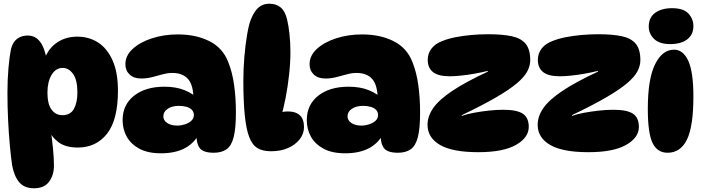

<svg xmlns="http://www.w3.org/2000/svg" viewBox="-20 -811 3767 1032"><path d="M129 -620Q170 -620 195.5 -586.5Q221 -553 233 -481L212 -470Q230 -540 279 -577Q328 -614 395 -614Q459 -614 508 -582Q557 -550 585.5 -485.5Q614 -421 614 -324Q614 -167 555.5 -92.5Q497 -18 398 -18Q331 -18 292.5 -48Q254 -78 239 -121L251 -127Q259 -71 264.5 -16.5Q270 38 270 79Q270 130 244 165.5Q218 201 162 201Q110 201 82.5 167.5Q55 134 45 76Q39 35 33 -28.5Q27 -92 23.5 -166Q20 -240 20 -312Q20 -383 25.5 -445.5Q31 -508 39 -547Q48 -584 71.5 -602Q95 -620 129 -620ZM317 -446Q280 -446 257.5 -409Q235 -372 235 -313Q235 -252 257 -222Q279 -192 315 -192Q359 -192 377.5 -226Q396 -260 396 -314Q396 -382 372.5 -414Q349 -446 317 -446Z M1129 10Q1071 10 1052.5 -16.5Q1034 -43 1035 -101L1052 -96Q998 13 845 13Q775 13 729.5 -11.5Q684 -36 661.5 -76Q639 -116 639 -165Q639 -248 700.5 -296.5Q762 -345 864 -345Q926 -345 973 -326Q1020 -307 1052 -273L1020 -275Q1020 -353 991 -386Q962 -419 906 -419Q882 -419 854.5 -411.5Q827 -404 798 -396.5Q769 -389 739 -389Q699 -389 676.5 -410.5Q654 -432 654 -466Q654 -512 693 -548Q732 -584 796.5 -605Q861 -626 936 -626Q1034 -626 1106 -589.5Q1178 -553 1207 -477Q1229 -422 1238.5 -353Q1248 -284 1248 -206Q1248 -121 1236 -74Q1224 -27 1197.5 -8.5Q1171 10 1129 10ZM933 -136Q953 -136 973.5 -142.5Q994 -149 1008 -161.5Q1022 -174 1022 -192Q1022 -210 1011 -221Q1000 -232 981.5 -237Q963 -242 942 -242Q904 -242 881 -226Q858 -210 858 -186Q858 -164 878.5 -150Q899 -136 933 -136Z M1437 2Q1391 2 1363 -15.5Q1335 -33 1319 -76Q1303 -118 1295.5 -193.5Q1288 -269 1288 -376Q1288 -440 1293.5 -506Q1299 -572 1308.5 -626.5Q1318 -681 1329 -708Q1348 -753 1371 -772Q1394 -791 1428 -791Q1464 -791 1488 -771.5Q1512 -752 1523 -707Q1531 -674 1536 -628Q1541 -582 1541 -531Q1541 -474 1534 -410.5Q1527 -347 1515.5 -286.5Q1504 -226 1488 -175L1397 -166Q1426 -188 1461.5 -200Q1497 -212 1528 -212Q1569 -212 1591.5 -191.5Q1614 -171 1614 -128Q1614 -92 1591 -62.5Q1568 -33 1528.5 -15.5Q1489 2 1437 2Z M2119 10Q2061 10 2042.5 -16.5Q2024 -43 2025 -101L2042 -96Q1988 13 1835 13Q1765 13 1719.5 -11.5Q1674 -36 1651.5 -76Q1629 -116 1629 -165Q1629 -248 1690.5 -296.5Q1752 -345 1854 -345Q1916 -345 1963 -326Q2010 -307 2042 -273L2010 -275Q2010 -353 1981 -386Q1952 -419 1896 -419Q1872 -419 1844.5 -411.5Q1817 -404 1788 -396.5Q1759 -389 1729 -389Q1689 -389 1666.5 -410.5Q1644 -432 1644 -466Q1644 -512 1683 -548Q1722 -584 1786.5 -605Q1851 -626 1926 -626Q2024 -626 2096 -589.5Q2168 -553 2197 -477Q2219 -422 2228.5 -353Q2238 -284 2238 -206Q2238 -121 2226 -74Q2214 -27 2187.5 -8.5Q2161 10 2119 10ZM1923 -136Q1943 -136 1963.5 -142.5Q1984 -149 1998 -161.5Q2012 -174 2012 -192Q2012 -210 2001 -221Q1990 -232 1971.5 -237Q1953 -242 1932 -242Q1894 -242 1871 -226Q1848 -210 1848 -186Q1848 -164 1868.5 -150Q1889 -136 1923 -136Z M2278 -140Q2278 -187 2309.5 -231.5Q2341 -276 2412.5 -323.5Q2484 -371 2602 -426V-430Q2570 -422 2531 -415Q2492 -408 2456.5 -404.5Q2421 -401 2397 -401Q2336 -401 2307.5 -423.5Q2279 -446 2279 -489Q2279 -525 2300.5 -551.5Q2322 -578 2359 -591Q2388 -603 2428.5 -611Q2469 -619 2514.5 -623Q2560 -627 2603 -627Q2679 -627 2729.5 -616.5Q2780 -606 2805 -576Q2830 -546 2830 -488Q2830 -458 2814.5 -428Q2799 -398 2759 -364Q2719 -330 2647 -288Q2575 -246 2462 -192V-188Q2490 -198 2528 -205Q2566 -212 2607 -216.5Q2648 -221 2685 -221Q2758 -221 2790 -200Q2822 -179 2822 -129Q2822 -71 2753 -32Q2684 7 2551 7Q2412 7 2345 -32Q2278 -71 2278 -140Z M2870 -140Q2870 -187 2901.5 -231.5Q2933 -276 3004.5 -323.5Q3076 -371 3194 -426V-430Q3162 -422 3123 -415Q3084 -408 3048.5 -404.5Q3013 -401 2989 -401Q2928 -401 2899.5 -423.5Q2871 -446 2871 -489Q2871 -525 2892.5 -551.5Q2914 -578 2951 -591Q2980 -603 3020.5 -611Q3061 -619 3106.5 -623Q3152 -627 3195 -627Q3271 -627 3321.5 -616.5Q3372 -606 3397 -576Q3422 -546 3422 -488Q3422 -458 3406.5 -428Q3391 -398 3351 -364Q3311 -330 3239 -288Q3167 -246 3054 -192V-188Q3082 -198 3120 -205Q3158 -212 3199 -216.5Q3240 -221 3277 -221Q3350 -221 3382 -200Q3414 -179 3414 -129Q3414 -71 3345 -32Q3276 7 3143 7Q3004 7 2937 -32Q2870 -71 2870 -140Z M3592 -767Q3654 -767 3680.5 -738Q3707 -709 3707 -671Q3707 -625 3674 -599.5Q3641 -574 3582 -574Q3524 -574 3495.5 -602Q3467 -630 3467 -668Q3467 -717 3501.5 -742Q3536 -767 3592 -767ZM3603 -544Q3652 -544 3679.5 -484Q3707 -424 3707 -293Q3707 -132 3672.5 -61Q3638 10 3568 10Q3513 10 3487.5 -42.5Q3462 -95 3462 -226Q3462 -387 3501 -465.5Q3540 -544 3603 -544Z"/></svg>

Font: DynaPuff
Style: Bold
Weight: 700
Designer: Toshi Omagari, Jennifer Daniel
Foundry: Google Fonts
Version: Version 2.000